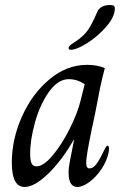

<svg xmlns="http://www.w3.org/2000/svg" viewBox="-20 -734 494 764"><path d="M27 -87Q27 -180 67.5 -270.5Q108 -361 177 -418.5Q246 -476 326 -476Q367 -476 397 -463Q384 -412 379 -388L358 -280Q330 -152 324 -103Q323 -96 323 -86Q323 -64 336 -64Q352 -64 366 -84.5Q380 -105 398 -143Q399 -144 401.5 -149Q404 -154 408 -154Q414 -154 414 -142L412 -126Q405 -93 383.5 -61Q362 -29 335.5 -9.5Q309 10 288 10Q253 10 253 -47Q253 -69 258 -92L275 -179H274Q226 -95 171.5 -42.5Q117 10 78 10Q27 10 27 -87ZM301 -335 317 -399Q287 -419 254 -419Q211 -419 175.5 -369.5Q140 -320 120 -249.5Q100 -179 100 -122Q100 -97 105.5 -84.5Q111 -72 125 -72Q153 -72 189.5 -115.5Q226 -159 257.5 -222Q289 -285 301 -335ZM253 -543Q253 -548 258.5 -553Q264 -558 269.5 -561.5Q275 -565 278 -567Q313 -590 330 -614.5Q347 -639 368 -689Q381 -714 417 -714Q429 -714 433 -711Q437 -708 437 -699Q436 -666 402.5 -627.5Q369 -589 327 -562.5Q285 -536 263 -536Q257 -536 255 -537.5Q253 -539 253 -543Z"/></svg>

Font: Charm
Style: Regular
Weight: 400
Designer: Katatrad Aksorn Co.,Ltd.
Foundry: Cadson Demak Co.,Ltd.
Version: Version 1.001